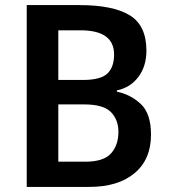

<svg xmlns="http://www.w3.org/2000/svg" viewBox="-20 -734 663 754"><path d="M85 -714V0H331Q444 0 508.5 -54Q573 -108 573 -205Q573 -288 533 -325.5Q493 -363 439 -374V-379Q492 -390 523.5 -432Q555 -474 555 -535Q555 -634 489.5 -674Q424 -714 292 -714ZM209 -420V-615H296Q428 -615 428 -520Q428 -470 401.5 -445Q375 -420 305 -420ZM209 -324H310Q386 -324 415.5 -294Q445 -264 445 -216Q445 -164 416 -131.5Q387 -99 315 -99H209Z"/></svg>

Font: Noto Sans Display Medium
Style: Regular
Weight: 500
Designer: Monotype Design Team
Foundry: Monotype Imaging Inc.
Version: Version 1.900